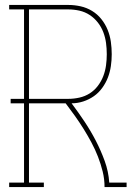

<svg xmlns="http://www.w3.org/2000/svg" viewBox="-20 -755 540 775"><path d="M17 0V-18H77V-338H23V-356H77V-717H17V-735H256Q281 -735 305.5 -729.5Q330 -724 351.5 -711Q373 -698 389 -678Q405 -658 414.5 -634.5Q424 -611 427.5 -586Q431 -561 431 -536Q431 -512 427.5 -488Q424 -464 415.5 -442Q407 -420 392.5 -400Q378 -380 358.5 -366.5Q339 -353 316 -345.5Q293 -338 269 -338Q296 -302 321 -264.5Q346 -227 366.5 -187.5Q387 -148 402.5 -105.5Q418 -63 421 -18H491V0H402Q402 -32 394.5 -62.5Q387 -93 375.5 -122.5Q364 -152 349 -180Q334 -208 317.5 -234.5Q301 -261 282.5 -287Q264 -313 245 -338H97V-18H157V0ZM97 -356H256Q278 -356 300.5 -361Q323 -366 342 -378Q361 -390 375 -408.5Q389 -427 397 -448Q405 -469 408 -491.5Q411 -514 411 -536Q411 -559 408 -581.5Q405 -604 397 -625Q389 -646 375 -664Q361 -682 342 -694.5Q323 -707 300.5 -712Q278 -717 256 -717H97Z"/></svg>

Font: Iosevka Curly Slab Thin
Style: Regular
Weight: 100
Monospace: yes
Designer: Belleve Invis
Foundry: Belleve Invis
Version: Version 22.1.2; ttfautohint (v1.8.4)